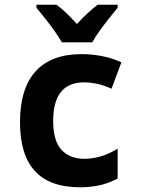

<svg xmlns="http://www.w3.org/2000/svg" viewBox="-20 -786 603 816"><path d="M321 10Q191 10 128 -59.5Q65 -129 65 -266Q65 -410 131.5 -483Q198 -556 327 -556Q368 -556 411.5 -548Q455 -540 496 -521L454 -409Q418 -425 389.5 -430.5Q361 -436 338 -436Q206 -436 206 -272Q206 -187 241.5 -149Q277 -111 339 -111Q368 -111 403 -120Q438 -129 480 -154V-27Q437 -5 398 2.5Q359 10 321 10ZM243 -606Q231 -627 212 -654Q193 -681 172 -707.5Q151 -734 135 -753V-766H220Q241 -751 262.5 -730Q284 -709 307 -684Q331 -710 352 -729.5Q373 -749 395 -766H480V-753Q464 -734 443.5 -708Q423 -682 403.5 -655Q384 -628 372 -606Z"/></svg>

Font: Noto Sans Mono SemiCondensed
Style: Bold
Weight: 700
Width: 4
Designer: Monotype Design Team
Foundry: Monotype Imaging Inc.
Version: Version 2.014